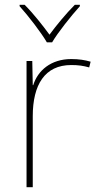

<svg xmlns="http://www.w3.org/2000/svg" viewBox="-20 -783 415 803"><path d="M176 -606H198C222 -647 277 -716 314 -757V-763H293C256 -726 215 -676 187 -638C159 -676 120 -726 83 -763H62V-757C99 -716 152 -647 176 -606ZM278 -536C193 -536 138 -488 119 -427H117L115 -528H91V0H117V-297C117 -428 167 -511 278 -511C308 -511 328 -508 353 -501L359 -525C335 -532 310 -536 278 -536Z"/></svg>

Font: Noto Sans Lao Thin
Style: Regular
Weight: 100
Designer: Monotype Design Team
Foundry: Monotype Imaging Inc.
Version: Version 2.003